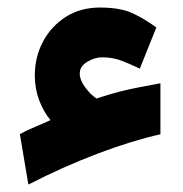

<svg xmlns="http://www.w3.org/2000/svg" viewBox="-20 -438 484 509"><path d="M191.4 -243.2Q191.4 -226.1 205.8 -206.5Q220.2 -187 235.8 -176.8Q271 -188.5 297.1 -195.1Q323.2 -201.7 348.4 -206.5Q373.5 -211.4 405.3 -217.3V-82Q330.6 -65.4 239 -30.8Q147.5 3.9 55.2 51.3L32.7 -82.5Q50.3 -92.3 73.2 -101.8Q96.2 -111.3 113.8 -119.6Q95.7 -141.1 84 -171.9Q72.3 -202.6 72.3 -237.8Q72.3 -287.1 94.2 -328.1Q116.2 -369.1 155 -393.6Q193.8 -418 244.6 -418Q297.9 -418 329.8 -403.6Q361.8 -389.2 394.5 -365.2L350.6 -255.9Q328.1 -267.1 303.5 -276.6Q278.8 -286.1 251 -286.1Q231.4 -286.1 211.4 -274.2Q191.4 -262.2 191.4 -243.2Z"/></svg>

Font: Vazirmatn RD UI FD Black
Style: Regular
Weight: 900
Designer: Saber Rastikerdar
Foundry: Saber Rastikerdar
Version: Version 33.003